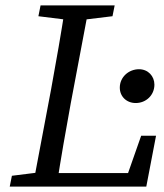

<svg xmlns="http://www.w3.org/2000/svg" viewBox="-20 -690 608 710"><path d="M16 0H142L152 -55H144L24 -40L16 0ZM101 0H189C205 -103 223 -207 242 -310L310 -670H222C206 -567 188 -463 169 -360L101 0ZM122 -630 243 -615H272L396 -630L404 -670H130L122 -630ZM142 0H521L557 -188H502L436 0L498 -50H151L142 0ZM482 -309C520 -309 551 -338 551 -377C551 -408 528 -434 494 -434C456 -434 423 -405 423 -366C423 -333 448 -309 482 -309Z"/></svg>

Font: Source Serif Variable
Style: Italic
Weight: 389
Italic angle: -12°
Designer: Frank Grießhammer
Foundry: Adobe Systems Incorporated
Version: Version 3.001;hotconv 1.0.111;makeotfexe 2.5.65597